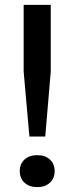

<svg xmlns="http://www.w3.org/2000/svg" viewBox="-20 -760 305 787"><path d="M100.5 -200.5 77 -466V-740H188V-466L165.5 -200.5ZM132.5 7Q100.5 7 80.8 -10.8Q61 -28.5 61 -58.5Q61 -88.5 80.5 -106.2Q100 -124 132.5 -124Q165.5 -124 184.8 -106Q204 -88 204 -58.5Q204 -29 184.5 -11Q165 7 132.5 7Z"/></svg>

Font: Encode Sans SC Condensed Thin Medium
Style: Regular
Weight: 500
Version: Version 3.002